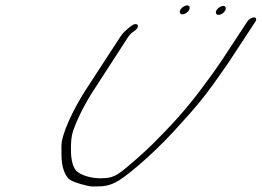

<svg xmlns="http://www.w3.org/2000/svg" viewBox="-20 -708 963 707"><path d="M775.6 -659C781.7 -643 815.5 -663 810.9 -680C806.3 -697 769.4 -675 775.6 -659ZM642.5 -661C648.7 -645 682.5 -665 677.9 -682C673.3 -699 636.4 -677 642.5 -661ZM890.8 -629 798.3 -488C790.9 -477 780.5 -462 767.2 -443C707.3 -360 662.2 -301 586.8 -223C573.4 -210 560.5 -196 544.7 -180C518.8 -154 441.4 -84 414 -67C399.6 -58 384.1 -53 366.6 -52C314.6 -48 275 -65 260.9 -79C249.8 -91 242.7 -113 241.4 -147C240.1 -181 242.9 -207 248.8 -225C266.4 -275 292.6 -326 325.7 -377L450.7 -570C455.7 -578 460.1 -583 465.1 -587L477.5 -596C498.4 -612 484.8 -629 463.9 -613L452.5 -604C441 -595 430.6 -584 422.7 -572L295.7 -377C249.7 -306 206.4 -214 206.2 -171C206.3 -157 206.4 -145 206.5 -133C207.3 -94 217 -67 232.6 -50C240.7 -42 264.8 -32 306.3 -23C315.3 -21 330.3 -21 352.8 -22C375.3 -23 398.3 -31 418.7 -44C439.1 -57 471.4 -82 516.1 -122C560.8 -162 606.4 -208 652.1 -260C692.7 -304 731.4 -350 764 -396C777.4 -415 815.5 -468 828.3 -488L920.8 -629C925.7 -637 923.2 -644 915.2 -644C907.2 -644 895.7 -637 890.8 -629Z"/></svg>

Font: MewTooHand
Style: UltimateIta
Weight: 400
Designer: Mew Too, Robert Jablonski
Version: Version 0.77